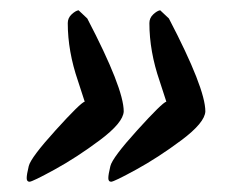

<svg xmlns="http://www.w3.org/2000/svg" viewBox="-20 -366 439 374"><path d="M133 -346 150 -330Q221 -194 221 -149Q220 -127 174.5 -93Q129 -59 86 -35.5Q43 -12 37.5 -12Q32 -12 32 -19Q32 -26 36 -42.5Q40 -59 88.5 -112.5Q137 -166 145 -168Q142 -178 132 -208Q112 -266 112 -321Q112 -331 119.5 -338Q127 -345 133 -346ZM292 -346 309 -330Q380 -194 380 -149Q379 -127 333.5 -93Q288 -59 245 -35.5Q202 -12 196.5 -12Q191 -12 191 -19Q191 -26 195 -42.5Q199 -59 247.5 -112.5Q296 -166 304 -168Q301 -178 291 -208Q271 -266 271 -321Q271 -331 278.5 -338Q286 -345 292 -346Z"/></svg>

Font: Mr Dafoe
Style: Regular
Weight: 400
Designer: Alejandro Paul
Foundry: Alejandro Paul
Version: Version 1.000